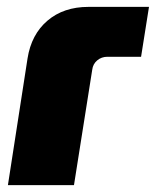

<svg xmlns="http://www.w3.org/2000/svg" viewBox="-20 -538 453 558"><path d="M3 0 60 -368Q71 -438 118 -478Q165 -518 237 -518H413L390 -373H292Q275 -373 262.5 -362.5Q250 -352 248 -335L195 0Z"/></svg>

Font: MuseoModerno Black
Style: Italic
Weight: 900
Italic angle: -9°
Designer: Pablo Cosgaya, Héctor Gatti, Marcela Romero, and the Authors of The MuseoModerno Project.
Foundry: Omnibus-Type Team
Version: Version 1.003